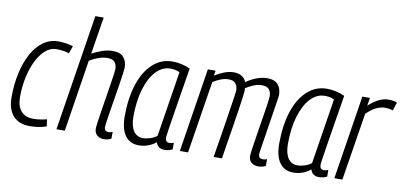

<svg xmlns="http://www.w3.org/2000/svg" viewBox="-70 -966 2546 1203"><g transform="rotate(10 1203.0 -365.0)"><path d="M164 10Q95 10 58.5 -31.5Q22 -73 22 -149Q22 -232 38 -304Q54 -376 84 -430Q114 -484 156 -514Q198 -544 250 -544Q298 -544 345 -530L328 -482Q306 -489 287 -491.5Q268 -494 247 -494Q210 -494 178.5 -467Q147 -440 123.5 -393Q100 -346 87 -286Q74 -226 74 -160Q74 -101 101 -70Q128 -39 178 -39Q203 -39 224.5 -42.5Q246 -46 265 -51L271 -7Q250 1 222.5 5.5Q195 10 164 10Z M631 -66Q631 -39 658 -39Q670 -39 684 -44L683 -1Q671 5 659 7.5Q647 10 636 10Q610 10 593 -5Q576 -20 576 -47Q576 -57 580 -86.5Q584 -116 590.5 -157Q597 -198 604 -242.5Q611 -287 617.5 -327.5Q624 -368 628 -397Q632 -426 632 -435Q632 -461 619 -478Q606 -495 570 -495Q544 -495 515 -484.5Q486 -474 459 -458L387 0H334L451 -740H504L466 -504Q498 -521 530.5 -532.5Q563 -544 598 -544Q645 -544 666.5 -519Q688 -494 688 -453Q688 -445 684 -415.5Q680 -386 673.5 -344.5Q667 -303 659.5 -258Q652 -213 645.5 -172Q639 -131 635 -102.5Q631 -74 631 -66Z M1022 10Q979 10 968 -29Q946 -11 918 -0.5Q890 10 859 10Q802 10 771.5 -32Q741 -74 741 -155Q741 -271 770 -359Q799 -447 852.5 -495.5Q906 -544 977 -544Q1008 -544 1037.5 -537Q1067 -530 1090 -519Q1071 -404 1058.5 -325.5Q1046 -247 1038 -197.5Q1030 -148 1026 -120.5Q1022 -93 1020.5 -82Q1019 -71 1019 -69Q1019 -38 1045 -38Q1057 -38 1073 -44V-2Q1050 10 1022 10ZM965 -69 1031 -485Q1008 -498 971 -498Q921 -498 881 -456Q841 -414 818 -338Q795 -262 795 -162Q795 -102 816.5 -70.5Q838 -39 876 -39Q899 -39 923 -47Q947 -55 965 -69Z M1618 10Q1592 10 1575 -4.5Q1558 -19 1558 -47Q1558 -57 1562 -86.5Q1566 -116 1572.5 -157Q1579 -198 1586 -242.5Q1593 -287 1599.5 -327Q1606 -367 1610 -396Q1614 -425 1614 -434Q1614 -460 1601 -477.5Q1588 -495 1555 -495Q1528 -495 1502 -484Q1476 -473 1452 -458Q1454 -448 1453 -437Q1452 -425 1448 -394Q1444 -363 1437.5 -320.5Q1431 -278 1423.5 -230Q1416 -182 1408.5 -136.5Q1401 -91 1395.5 -55Q1390 -19 1387 0H1334Q1337 -21 1343.5 -59Q1350 -97 1357.5 -144Q1365 -191 1372.5 -239.5Q1380 -288 1386.5 -330Q1393 -372 1397 -400Q1401 -428 1401 -435Q1401 -460 1388 -477.5Q1375 -495 1343 -495Q1319 -495 1293.5 -485.5Q1268 -476 1244 -460L1171 0H1119L1203 -534H1252L1247 -502Q1277 -521 1307.5 -532.5Q1338 -544 1368 -544Q1398 -544 1418.5 -531Q1439 -518 1447 -496Q1517 -544 1580 -544Q1627 -544 1648.5 -519Q1670 -494 1670 -454Q1670 -446 1665.5 -416.5Q1661 -387 1654.5 -346Q1648 -305 1641 -260Q1634 -215 1627.5 -174Q1621 -133 1616.5 -104Q1612 -75 1612 -67Q1612 -39 1640 -39Q1645 -39 1651.5 -40Q1658 -41 1666 -44V-1Q1654 5 1641.5 7.5Q1629 10 1618 10Z M2005 10Q1962 10 1951 -29Q1929 -11 1901 -0.5Q1873 10 1842 10Q1785 10 1754.5 -32Q1724 -74 1724 -155Q1724 -271 1753 -359Q1782 -447 1835.5 -495.5Q1889 -544 1960 -544Q1991 -544 2020.5 -537Q2050 -530 2073 -519Q2054 -404 2041.5 -325.5Q2029 -247 2021 -197.5Q2013 -148 2009 -120.5Q2005 -93 2003.5 -82Q2002 -71 2002 -69Q2002 -38 2028 -38Q2040 -38 2056 -44V-2Q2033 10 2005 10ZM1948 -69 2014 -485Q1991 -498 1954 -498Q1904 -498 1864 -456Q1824 -414 1801 -338Q1778 -262 1778 -162Q1778 -102 1799.5 -70.5Q1821 -39 1859 -39Q1882 -39 1906 -47Q1930 -55 1948 -69Z M2234 -534 2226 -483Q2291 -544 2351 -544Q2383 -544 2406 -535L2389 -482Q2364 -490 2338 -490Q2312 -490 2283.5 -476.5Q2255 -463 2222 -431L2153 0H2102L2186 -534Z"/></g></svg>

Font: Georama SemiCondensed Light
Style: Italic
Weight: 300
Width: 4
Italic angle: -9°
Designer: Jean-Baptiste Levee
Foundry: Production Type
Version: Version 1.000